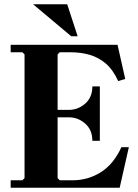

<svg xmlns="http://www.w3.org/2000/svg" viewBox="-20 -880 648 900"><path d="M549 -190H584L541 0H30V-35H85L95 -45V-625L85 -635H30V-670H531L567 -510L534 -500Q510 -553 476 -582Q442 -611 400.5 -623Q359 -635 311 -635H260L250 -625V-320L205 -365H303Q346 -365 379.5 -394.5Q413 -424 413 -475H448V-220H413Q413 -271 379.5 -300.5Q346 -330 303 -330H205L250 -375V-45L260 -35H321Q393 -35 453 -73Q513 -111 549 -190ZM135 -860H295L344 -710H314Z"/></svg>

Font: Brygada 1918
Style: Regular
Weight: 400
Designer: Mateusz Machalski | Borys Kosmynka | Przemek Hoffer
Foundry: NIEPODLEGLA 2018
Version: Version 3.006